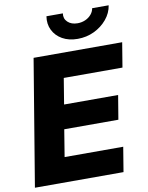

<svg xmlns="http://www.w3.org/2000/svg" viewBox="-101 -1019 843 1090"><g transform="rotate(-10 321.0 -473.5)"><path d="M10.3 0 130.9 -727.5H641.6L618.2 -585.4H279.8L255.4 -436.5H566.9L543.9 -297.9H231.9L206.5 -142.1H544.4L521 0ZM397 -790Q345.7 -790 308.8 -811Q272 -832 254.4 -867.7Q236.8 -903.3 243.7 -947.3H338.4Q333.5 -917.5 354.5 -897.5Q375.5 -877.4 411.6 -877.4Q435.5 -877.4 456.1 -886.5Q476.6 -895.5 490.2 -911.4Q503.9 -927.2 507.3 -947.3H602.5Q595.7 -903.3 565.9 -867.7Q536.1 -832 492.2 -811Q448.2 -790 397 -790Z"/></g></svg>

Font: Inter 17pt ExtraBold
Style: Italic
Weight: 800
Italic angle: -9.3988°
Version: Version 4.001;git-66647c0bb